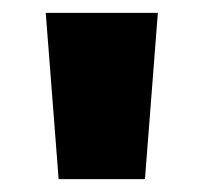

<svg xmlns="http://www.w3.org/2000/svg" viewBox="-20 -734 316 298"><path d="M225 -714 205 -456H71L51 -714Z"/></svg>

Font: Noto Sans Hebrew SemiCondensed Black
Style: Regular
Weight: 900
Width: 4
Designer: Ben Nathan
Foundry: Google LLC
Version: Version 3.001; ttfautohint (v1.8.4.7-5d5b)